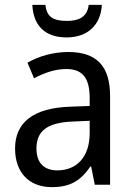

<svg xmlns="http://www.w3.org/2000/svg" viewBox="-20 -760 548 790"><path d="M399 -740H345C339 -689 303 -674 256 -674C202 -674 172 -688 167 -740H113C117 -656 164 -606 254 -606C342 -606 395 -659 399 -740ZM261 -546C197 -546 138 -528 93 -502L120 -438C162 -460 206 -476 253 -476C316 -476 349 -443 349 -357V-324L269 -321C117 -316 42 -256 42 -149C42 -49 101 10 193 10C270 10 312 -17 352 -75H355L370 0H433V-364C433 -486 380 -546 261 -546ZM281 -260 349 -263V-213C349 -111 293 -59 216 -59C164 -59 130 -87 130 -149C130 -218 170 -256 281 -260Z"/></svg>

Font: Noto Sans Bengali SemiCondensed
Style: Regular
Weight: 400
Width: 4
Designer: Jelle Bosma - Monotype Design Team
Foundry: Monotype Imaging Inc.
Version: Version 2.003